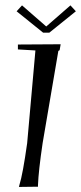

<svg xmlns="http://www.w3.org/2000/svg" viewBox="-20 -702 308 728"><path d="M43 -659.2 63.5 -681.6 155.3 -601.6 247.1 -681.6 267.6 -659.2 167 -578.1H143.6ZM47.9 -514.6V-533.2L210 -534.2L206.1 -511.7L201.2 -508.8L141.6 -159.2Q126 -53.7 124 0V5.9L51.8 6.8L53.7 -1Q66.4 -41 83 -159.2L114.3 -510.7Z"/></svg>

Font: Kleymisska
Style: Regular
Weight: 500
Italic angle: -8°
Designer: gluk
Foundry: gluk
Version: Version 0.298